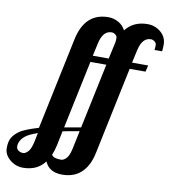

<svg xmlns="http://www.w3.org/2000/svg" viewBox="-313 -837 1044 1176"><g transform="rotate(10 209.5 -249.5)"><path d="M578.1 -600.1Q580.1 -615.7 580.1 -629.9Q580.1 -644 568.6 -652.6Q557.1 -661.1 545.4 -661.1Q492.2 -661.1 474.1 -582L456.1 -500H556.2L546.9 -460H448.2L335 80.1Q315.9 175.8 257.8 218.8Q215.3 250 152.8 250Q71.3 250 44.9 187Q-2.4 250 -90.8 250Q-137.2 250 -173.1 219.5Q-209 189 -209 148.4Q-209 107.9 -195.6 84.2Q-182.1 60.5 -152.6 39.3Q-123 18.1 -36.1 -7.8L84 -579.1Q119.6 -749 266.1 -749Q299.3 -749 329.1 -732.2Q358.9 -715.3 373 -686Q422.4 -749 509.8 -749Q556.6 -749 592.3 -718.8Q627.9 -688.5 627.9 -641.1Q627.9 -618.2 625 -600.1ZM303.2 -460H204.1L115.2 -37.1L217.8 -55.2ZM71.8 141.1Q84.5 161.1 129.9 161.1Q146 161.1 162.6 144.5Q179.2 127.9 189 83L212.9 -30.8L109.9 -12.2L90.8 80.1Q82.5 115.2 71.8 141.1ZM311 -500 334 -605Q335.9 -616.7 335.9 -630.4Q335.9 -644 324.5 -652.6Q313 -661.1 301.3 -661.1Q248 -661.1 230 -582L211.9 -500ZM-37.1 24.9Q-90.8 43.9 -110.8 60.1Q-147.9 89.8 -147.9 127.9Q-147.9 147.5 -124 158.2Q-116.7 161.1 -104.2 161.1Q-91.8 161.1 -75.2 144.5Q-59.1 127.9 -48.8 83Z"/></g></svg>

Font: UVF Lobster12
Style: Regular
Weight: 400
Designer: Pablo Impallari
Foundry: Pablo Impallari. www.impallari.com
Version: Version 1.004